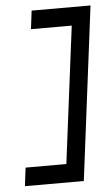

<svg xmlns="http://www.w3.org/2000/svg" viewBox="-51 -655 440 760"><g transform="rotate(-5 169.0 -275.0)"><path d="M17 70H251L338 -620H104L95 -547H257L188 -3H26Z"/></g></svg>

Font: Charger
Style: It
Weight: 400
Designer: Jasper
Foundry: Cannot Into Space Fonts
Version: Version 0.98